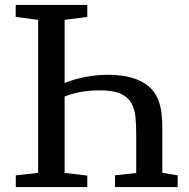

<svg xmlns="http://www.w3.org/2000/svg" viewBox="-20 -763 770 783"><path d="M239 -422Q264 -433.5 294.2 -441.5Q324.5 -449.5 356 -453.8Q387.5 -458 416.5 -458Q477 -458 518 -445.8Q559 -433.5 584 -412.8Q609 -392 621.5 -364.5Q634 -337 638 -305.8Q642 -274.5 642 -242V-58L704.5 -48V0H449V-48L535.5 -57.5V-213.5Q535.5 -250.5 532.8 -283Q530 -315.5 516.8 -340.8Q503.5 -366 473.2 -380.2Q443 -394.5 387.5 -394.5Q338 -394.5 299 -386Q260 -377.5 239 -367ZM135.5 -58V-682L44 -694V-743H336V-694L243.5 -682V-58L336 -47V0H44.5V-48Z"/></svg>

Font: Merriweather 24pt
Style: Regular
Weight: 400
Designer: Eben Sorkin
Foundry: Eben Sorkin
Version: Version 2.100